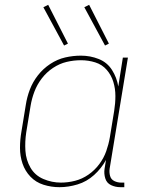

<svg xmlns="http://www.w3.org/2000/svg" viewBox="-20 -769 616 797"><path d="M227 8Q264 8 302 -3.5Q340 -15 370.5 -42.5Q401 -70 420 -105L414 -68Q411 -48 417 -28.5Q423 -9 441 -0.5Q459 8 480 8H496V-11H483Q468 -11 454.5 -17.5Q441 -24 437 -38.5Q433 -53 435 -68L511 -530H490L471 -410Q465 -447 445 -478.5Q425 -510 390 -524Q355 -538 316 -538Q283 -538 250.5 -530.5Q218 -523 188.5 -503.5Q159 -484 137.5 -456.5Q116 -429 104 -397.5Q92 -366 87 -333L69 -223Q63 -189 63 -155Q63 -121 73.5 -90Q84 -59 106.5 -35.5Q129 -12 161 -2Q193 8 227 8ZM233 -11Q195 -11 160 -26Q125 -41 106.5 -73Q88 -105 85.5 -143Q83 -181 89 -220L107 -330Q112 -360 123 -389Q134 -418 153.5 -443.5Q173 -469 200 -487Q227 -505 256.5 -512Q286 -519 316 -519Q347 -519 375.5 -510Q404 -501 423 -479Q442 -457 450.5 -429Q459 -401 459 -370.5Q459 -340 454 -309L436 -199Q431 -170 421 -141.5Q411 -113 392 -87.5Q373 -62 347 -44Q321 -26 291.5 -18.5Q262 -11 233 -11ZM416 -580 432 -588 350 -749 330 -739ZM246 -580 262 -588 180 -749 160 -739Z"/></svg>

Font: Iosevka Sparkle Thin
Style: Italic
Weight: 100
Italic angle: -9°
Designer: Belleve Invis
Foundry: Belleve Invis
Version: Version 4.5.0; ttfautohint (v1.8.3)